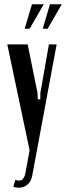

<svg xmlns="http://www.w3.org/2000/svg" viewBox="-20 -701 308 895"><path d="M109 -494 155 -267 156 -238H168V-267L208 -494H244L130 119Q125 145 108 159.5Q91 174 68 174Q54 174 42 170L51 138Q77 145 86 134Q95 123 98 108L118 0L14 -494ZM179 -567 213 -681H268L202 -567ZM95 -567 129 -681H184L118 -567Z"/></svg>

Font: Moniqa ExtBd Cond Paragraph
Style: Regular
Weight: 800
Width: 3
Designer: Rajesh Rajput
Foundry: Rajesh Rajput
Version: Version 1.000